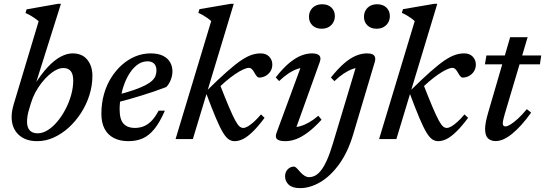

<svg xmlns="http://www.w3.org/2000/svg" viewBox="-20 -736 2884 1016"><path d="M135 -161Q128.5 -141 125.8 -123.8Q123 -106.5 123 -92.5Q123 -61.5 137.5 -46Q152 -30.5 179.5 -30.5Q205.5 -30.5 232.5 -47.2Q259.5 -64 283.5 -92.8Q307.5 -121.5 326.5 -157.8Q345.5 -194 356.5 -233.2Q367.5 -272.5 367.5 -310.5Q367.5 -343 354.5 -359.5Q341.5 -376 315 -376Q297.5 -376 277.5 -366Q257.5 -356 237.5 -338Q217.5 -320 199.2 -296.5Q181 -273 166.5 -245.8Q152 -218.5 143.5 -189.5ZM184.5 -623.5Q175 -632 164.2 -639.5Q153.5 -647 141.5 -654Q129.5 -661 115 -667L120.5 -686.5L288 -716H302.5L162.5 -272L160 -283.5Q198 -344 233.2 -381.5Q268.5 -419 301.5 -436.2Q334.5 -453.5 364 -453.5Q415 -453.5 442 -420Q469 -386.5 469 -334.5Q469 -283 453.2 -233Q437.5 -183 409.2 -139Q381 -95 344 -61.2Q307 -27.5 264.2 -8.2Q221.5 11 177 11Q113.5 11 77.5 -24Q41.5 -59 41.5 -117Q41.5 -132 44.2 -148.5Q47 -165 52 -182.5Z M761 -411.5Q733.5 -411.5 710.8 -396Q688 -380.5 669.8 -354Q651.5 -327.5 639 -294.5Q626.5 -261.5 619.8 -226Q613 -190.5 613 -157Q613 -103.5 634 -81.2Q655 -59 692.5 -59Q717.5 -59 739.2 -67.2Q761 -75.5 780.8 -95.2Q800.5 -115 819.5 -150.5H852.5Q825.5 -88.5 796.8 -53.2Q768 -18 734.8 -3.5Q701.5 11 659.5 11Q614.5 11 582.2 -5.8Q550 -22.5 533.2 -54.8Q516.5 -87 516.5 -134Q516.5 -188 529.8 -236.2Q543 -284.5 567.8 -324Q592.5 -363.5 625 -392.5Q657.5 -421.5 696.2 -437.5Q735 -453.5 777 -453.5Q818 -453.5 843.5 -440.2Q869 -427 880.8 -405.5Q892.5 -384 892.5 -358.5Q892.5 -335.5 883.5 -313Q874.5 -290.5 860 -275.5Q828.5 -263.5 795.8 -252.2Q763 -241 729.8 -230.8Q696.5 -220.5 663.2 -211Q630 -201.5 597.5 -193.5L599 -233.5Q652 -247 689 -260Q726 -273 749.5 -285.2Q773 -297.5 785.8 -310Q798.5 -322.5 803.2 -335.8Q808 -349 808 -363.5Q808 -378 802.8 -388.8Q797.5 -399.5 787 -405.5Q776.5 -411.5 761 -411.5Z M1217 -716 1000.5 0H909L1097.5 -624Q1089 -632.5 1078.5 -640Q1068 -647.5 1056 -654.5Q1044 -661.5 1029.5 -668L1035.5 -687.5L1202 -716ZM1070 -245 1075 -257Q1136.5 -317.5 1180 -356Q1223.5 -394.5 1254.8 -415.8Q1286 -437 1310.8 -445.2Q1335.5 -453.5 1359 -453.5Q1388.5 -453.5 1404.8 -436Q1421 -418.5 1421 -395Q1421 -373.5 1410.8 -358Q1400.5 -342.5 1384.8 -334Q1369 -325.5 1351.5 -325.5Q1345 -325.5 1339.2 -332Q1333.5 -338.5 1326 -352Q1318.5 -365 1312 -371Q1305.5 -377 1297.5 -377Q1285.5 -377 1266.5 -368.2Q1247.5 -359.5 1223.5 -343.2Q1199.5 -327 1172.5 -303.8Q1145.5 -280.5 1117 -252L1142 -293Q1172.5 -214.5 1192.5 -167.8Q1212.5 -121 1225.5 -97.5Q1238.5 -74 1248 -66.5Q1257.5 -59 1267 -59Q1277.5 -59 1291.8 -67.2Q1306 -75.5 1323.8 -91.5Q1341.5 -107.5 1361 -130.5L1380 -112.5Q1347 -68 1319.2 -40.8Q1291.5 -13.5 1267.8 -1.2Q1244 11 1221.5 11Q1205.5 11 1191 1.8Q1176.5 -7.5 1160.2 -34Q1144 -60.5 1122.5 -111.2Q1101 -162 1070 -245Z M1444 -35 1577.5 -397 1596.5 -378Q1576.5 -379 1553.8 -371.2Q1531 -363.5 1506.8 -347.5Q1482.5 -331.5 1457 -307L1439 -326.5Q1478.5 -376.5 1512.2 -404Q1546 -431.5 1575.2 -442.5Q1604.5 -453.5 1630.5 -453.5Q1659 -453.5 1669.8 -442.2Q1680.5 -431 1672 -407.5L1539 -37L1523.5 -63Q1544 -61.5 1567 -67.8Q1590 -74 1614.8 -88Q1639.5 -102 1664.5 -123.5L1681.5 -102.5Q1642.5 -60 1608.8 -35Q1575 -10 1546 0.5Q1517 11 1490.5 11Q1457 11 1445.8 0.2Q1434.5 -10.5 1444 -35ZM1615 -646.5Q1615 -666 1623.5 -681Q1632 -696 1647.8 -704.8Q1663.5 -713.5 1685 -713.5Q1715.5 -713.5 1733.8 -696Q1752 -678.5 1752 -651Q1752 -632 1743.2 -616.8Q1734.5 -601.5 1719 -592.8Q1703.5 -584 1682 -584Q1651.5 -584 1633.2 -601.8Q1615 -619.5 1615 -646.5Z M1906 -646.5Q1906 -666 1914.5 -681Q1923 -696 1938.8 -704.8Q1954.5 -713.5 1976 -713.5Q2006.5 -713.5 2024.8 -696Q2043 -678.5 2043 -651Q2043 -632 2034.2 -616.8Q2025.5 -601.5 2009.8 -592.8Q1994 -584 1972.5 -584Q1942.5 -584 1924.2 -601.8Q1906 -619.5 1906 -646.5ZM1848.5 -23.5Q1821 68.5 1775.5 131.8Q1730 195 1675.8 227.2Q1621.5 259.5 1568 259.5Q1527.5 259.5 1508 241.5Q1488.5 223.5 1488.5 197Q1488.5 174.5 1502.5 160Q1516.5 145.5 1536 145.5Q1540.5 145.5 1547.8 151.8Q1555 158 1567.5 173Q1580.5 187.5 1592.2 194.5Q1604 201.5 1614.5 201.5Q1631.5 201.5 1647.2 193.5Q1663 185.5 1678.5 166Q1694 146.5 1709.8 111.8Q1725.5 77 1741.5 23.5L1868 -397L1887.5 -378Q1868 -379 1845.8 -371Q1823.5 -363 1799.2 -347Q1775 -331 1749.5 -306.5L1731 -326Q1768 -372 1800.2 -400Q1832.5 -428 1862.8 -440.8Q1893 -453.5 1921.5 -453.5Q1940.5 -453.5 1951 -448.5Q1961.5 -443.5 1964.5 -433.5Q1967.5 -423.5 1963 -407.5Z M2294 -716 2077.5 0H1986L2174.5 -624Q2166 -632.5 2155.5 -640Q2145 -647.5 2133 -654.5Q2121 -661.5 2106.5 -668L2112.5 -687.5L2279 -716ZM2147 -245 2152 -257Q2213.5 -317.5 2257 -356Q2300.5 -394.5 2331.8 -415.8Q2363 -437 2387.8 -445.2Q2412.5 -453.5 2436 -453.5Q2465.5 -453.5 2481.8 -436Q2498 -418.5 2498 -395Q2498 -373.5 2487.8 -358Q2477.5 -342.5 2461.8 -334Q2446 -325.5 2428.5 -325.5Q2422 -325.5 2416.2 -332Q2410.5 -338.5 2403 -352Q2395.5 -365 2389 -371Q2382.5 -377 2374.5 -377Q2362.5 -377 2343.5 -368.2Q2324.5 -359.5 2300.5 -343.2Q2276.5 -327 2249.5 -303.8Q2222.5 -280.5 2194 -252L2219 -293Q2249.5 -214.5 2269.5 -167.8Q2289.5 -121 2302.5 -97.5Q2315.5 -74 2325 -66.5Q2334.5 -59 2344 -59Q2354.5 -59 2368.8 -67.2Q2383 -75.5 2400.8 -91.5Q2418.5 -107.5 2438 -130.5L2457 -112.5Q2424 -68 2396.2 -40.8Q2368.5 -13.5 2344.8 -1.2Q2321 11 2298.5 11Q2282.5 11 2268 1.8Q2253.5 -7.5 2237.2 -34Q2221 -60.5 2199.5 -111.2Q2178 -162 2147 -245Z M2546 -395.5 2554 -442.5H2844L2837 -395.5ZM2652 -136Q2648 -122 2645.5 -112.2Q2643 -102.5 2641.8 -95.8Q2640.5 -89 2640.5 -84.5Q2640.5 -75 2644.2 -71Q2648 -67 2654 -67Q2664.5 -67 2681.8 -77.5Q2699 -88 2721 -108.2Q2743 -128.5 2768 -158.5L2790.5 -140Q2764 -103 2738.8 -75Q2713.5 -47 2690 -28Q2666.5 -9 2644.8 0.8Q2623 10.5 2603 10.5Q2577.5 10.5 2562.2 -4Q2547 -18.5 2547 -54Q2547 -69 2551 -90.8Q2555 -112.5 2563.5 -141L2679.5 -539H2772Z"/></svg>

Font: Newsreader 16pt Medium
Style: Italic
Weight: 500
Italic angle: -17°
Designer: Hugues Gentile
Foundry: Production Type
Version: Version 1.003